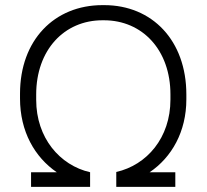

<svg xmlns="http://www.w3.org/2000/svg" viewBox="-20 -728 805 748"><path d="M121 -360C121 -533 230 -649 379 -649H385C535 -649 644 -533 644 -360V-340C644 -191 552 -85 433 -58V0H663V-57H563C649 -115 706 -215 706 -341V-360C706 -570 573 -708 386 -708H379C192 -708 58 -572 58 -363V-344C58 -216 115 -116 201 -57H101V0H331V-57C213 -84 121 -191 121 -339Z"/></svg>

Font: Fixel Text Light
Style: Regular
Weight: 300
Width: 4
Designer: AlfaBravo + MacPaw
Foundry: Kyrylo Tkachov, Marchela Mozhyna, Serhii Makarenko, Maria Weinstein, Zakhar Kryvoshyya
Version: Version 1.211